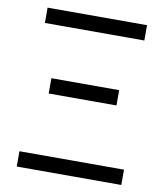

<svg xmlns="http://www.w3.org/2000/svg" viewBox="-82 -801 753 869"><g transform="rotate(10 294.0 -366.0)"><path d="M53.7 0V-70.3H534.2V0ZM138.7 -350.6V-420.9H450.2V-350.6ZM66.4 -662.1V-732.4H523.4V-662.1Z"/></g></svg>

Font: Gen Shin Gothic Normal
Style: Regular
Weight: 300
Designer: [Source Han Sans]
Ryoko NISHIZUKA  (kana & ideographs); Paul D. Hunt (Latin, Greek & Cyrillic); Wenlong ZHANG  (bopomofo
Version: Version 1.002.20150607